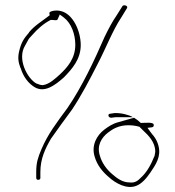

<svg xmlns="http://www.w3.org/2000/svg" viewBox="-20 -703 675 742"><path d="M54 -505C48 -480 51 -461 59 -441V-440H60C69 -408 89 -381 114 -366C153 -343 193 -374 227 -404C259 -437 292 -474 292 -529C292 -583 262 -649 216 -660C195 -666 172 -659 171 -654V-650L172 -644C144 -622 114 -605 92 -578V-577C72 -554 62 -539 54 -505ZM77 -527 87 -545C90 -552 95 -558 104 -567C124 -590 148 -612 176 -626H182C200 -624 201 -624 204 -631L211 -647L227 -635C256 -613 271 -570 271 -530C271 -478 242 -444 211 -415C194 -400 172 -378 146 -374H145C137 -374 129 -377 122 -380H121C86 -399 45 -475 77 -527ZM120 -16C120 -11 123 -8 127 -8C133 -8 136 -11 136 -15V-38C136 -90 155 -129 177 -167C203 -204 229 -240 258 -279C293 -331 327 -396 358 -457C388 -514 415 -585 449 -636L471 -672C476 -682 456 -686 453 -679L431 -644C415 -621 400 -593 384 -560C344 -468 297 -368 241 -286C199 -229 165 -185 140 -126C127 -95 120 -75 120 -39ZM346 -97C355 -66 375 -40 400 -19C426 5 470 30 507 15C528 7 546 -14 561 -36C582 -67 604 -98 592 -141C589 -152 584 -164 575 -176C570 -182 565 -188 560 -195L550 -209L567 -211C573 -212 575 -216 574 -221C574 -232 541 -228 528 -228H524C516 -236 509 -241 498 -248L438 -231C415 -225 399 -214 383 -202C354 -180 332 -141 346 -97ZM366 -101C353 -141 373 -172 398 -191C416 -205 440 -219 476 -219C490 -219 506 -217 519 -213L533 -199C552 -181 580 -155 580 -117V-116L577 -99L576 -98C565 -70 548 -37 524 -16C514 -6 503 5 480 2C454 2 432 -14 415 -29C392 -48 374 -73 366 -101ZM401 -262C396 -256 401 -248 410 -248L426 -250H494C493 -251 493 -250 492 -251C478 -259 449 -267 423 -266L409 -264C403 -263 402 -263 401 -262ZM501 -249C502 -249 503 -250 503 -250Z"/></svg>

Font: Stray Cat
Style: ExLtExt
Weight: 200
Version: Version 1.0